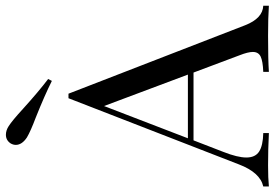

<svg xmlns="http://www.w3.org/2000/svg" viewBox="-174 -810 976 683"><g transform="rotate(-90 314.5 -468.0)"><path d="M0 0ZM269 -875Q331.1 -818.8 375.5 -785.2L368.7 -772Q316.9 -797.9 238.8 -829.1Q189.5 -847.7 167.5 -860.8Q141.1 -878.4 141.1 -900.4Q141.1 -909.7 146.5 -918.9Q157.7 -935.5 177.2 -935.5Q192.4 -935.5 207.5 -925.8Q227.5 -913.1 269 -875ZM636.2 -20V0Q595.2 -2.9 528.8 -2.9Q443.4 -2.9 400.9 0V-20Q439 -21.5 455.3 -29.3Q471.7 -37.1 471.7 -57.1Q471.7 -74.2 460 -104L398.4 -268.1H157.2L116.2 -162.1Q96.2 -111.3 96.2 -80.1Q96.2 -48.3 117.4 -34.7Q138.7 -21 183.1 -20V0Q126 -2.9 67.9 -2.9Q22.9 -2.9 -6.8 0V-20Q43 -31.2 71.8 -106.9L307.1 -712.9H323.2L566.9 -84Q591.3 -22 636.2 -20ZM279.3 -586.4 164.6 -288.1H391.1Z"/></g></svg>

Font: TypoPRO Playfair Display
Style: Regular
Weight: 400
Designer: Claus Eggers Sørensen
Foundry: Claus Eggers Sørensen
Version: Version 1.004;PS 001.004;hotconv 1.0.70;makeotf.lib2.5.58329